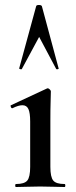

<svg xmlns="http://www.w3.org/2000/svg" viewBox="-20 -750 306 770"><path d="M44 0Q41 0 41 -6Q41 -12 44 -12Q78 -12 89.5 -26Q101 -40 101 -81V-263Q101 -297 94 -312.5Q87 -328 70 -328Q62 -328 52 -325Q42 -322 30 -316Q26 -315 23.5 -321Q21 -327 24 -328L168 -395Q170 -396 171 -396Q175 -396 179.5 -391.5Q184 -387 184 -384Q184 -373 183 -344Q182 -315 182 -264V-81Q182 -40 193.5 -26Q205 -12 239 -12Q242 -12 242 -6Q242 0 239 0Q219 0 194 -1Q169 -2 141 -2Q114 -2 88.5 -1Q63 0 44 0ZM215 -476Q217 -474 212 -472.5Q207 -471 205 -474L137 -602L68 -474Q67 -471 61.5 -472.5Q56 -474 57 -476L125 -725Q126 -730 136 -730Q146 -730 148 -725Z"/></svg>

Font: Cormorant SemiBold
Style: Regular
Weight: 600
Designer: Christian Thalmann (Catharsis Fonts)
Foundry: Catharsis Fonts
Version: Version 4.000